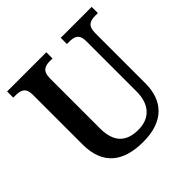

<svg xmlns="http://www.w3.org/2000/svg" viewBox="-184 -878 1053 1053"><g transform="rotate(-45 342.5 -352.0)"><path d="M348 10C507 10 583 -75 583 -209V-598C583 -658 613 -666 653 -666H671V-714H431V-666H448C487 -666 517 -658 517 -602V-211C517 -114 466 -56 376 -56C290 -56 232 -96 232 -210V-598C232 -658 263 -666 302 -666H319V-714H15V-666H32C71 -666 102 -658 102 -602V-217C102 -54 199 10 348 10Z"/></g></svg>

Font: Noto Serif Devanagari SemiCondensed SemiBold
Style: Regular
Weight: 600
Width: 4
Designer: Universal Thirst, Indian Type Foundry and the Monotype Design Team
Foundry: Monotype Imaging Inc.
Version: Version 2.004